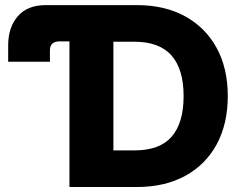

<svg xmlns="http://www.w3.org/2000/svg" viewBox="-20 -748 957 768"><path d="M12.7 -501V-566.9Q12.7 -638.7 51.3 -683.1Q89.8 -727.5 162.6 -727.5H527.8Q638.7 -727.5 720.2 -682.9Q801.8 -638.2 846.4 -556.6Q891.1 -475.1 891.1 -363.8Q891.1 -252.4 846.9 -170.9Q802.7 -89.4 721.2 -44.7Q639.6 0 527.8 0H257.8V-582.5H218.3Q179.7 -582.5 179.7 -546.4V-501ZM433.6 -146.5H519Q619.1 -146.5 666.7 -201.4Q714.4 -256.3 714.4 -363.8Q714.4 -471.2 666 -526.1Q617.7 -581.1 517.1 -581.1H433.6Z"/></svg>

Font: Inter Display ExtraBold
Style: Regular
Weight: 800
Designer: Rasmus Andersson
Foundry: rsms
Version: Version 4.000;git-a52131595